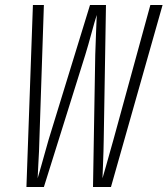

<svg xmlns="http://www.w3.org/2000/svg" viewBox="-20 -750 672 770"><path d="M86 0 112 -730H156L138 -190Q138 -172 136.5 -144Q135 -116 133.5 -87Q132 -58 131 -35Q138 -58 146 -87Q154 -116 162 -144Q170 -172 175 -190L341 -730H405L396 -190Q396 -172 395 -143.5Q394 -115 393 -86Q392 -57 391 -35Q398 -58 406 -87Q414 -116 422 -144Q430 -172 435 -190L583 -730H632L425 0H353L362 -530Q363 -568 365 -614.5Q367 -661 368 -690Q359 -662 346.5 -615.5Q334 -569 322 -530L156 0Z"/></svg>

Font: JetBrains Mono NL Thin
Style: Italic
Weight: 100
Italic angle: -9°
Monospace: yes
Designer: Philipp Nurullin, Konstantin Bulenkov
Foundry: JetBrains
Version: Version 2.305; ttfautohint (v1.8.4.7-5d5b)